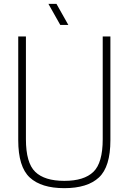

<svg xmlns="http://www.w3.org/2000/svg" viewBox="-20 -970 670 1000"><path d="M75 -240V-780H115V-245Q115 -122 163.5 -75Q212 -28 315 -28Q418 -28 466.5 -75Q515 -122 515 -245V-780H555V-240Q555 -101 495 -45.5Q435 10 315 10Q195 10 135 -45.5Q75 -101 75 -240ZM232 -950H274L336 -840H294Z"/></svg>

Font: Cooper Hewitt
Style: Light
Weight: 703
Designer: Village Type and Design LLC
Foundry: Cooper Hewitt Smithsonian Design Museum
Version: 1.000